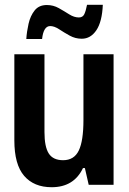

<svg xmlns="http://www.w3.org/2000/svg" viewBox="-20 -773 540 803"><path d="M196 10Q122 10 81 -37.5Q40 -85 40 -186V-546H166V-221Q166 -159 184 -131Q202 -103 244 -103Q290 -103 309.5 -143.5Q329 -184 329 -271V-546H455V0H351L335 -70H327Q289 10 196 10ZM90 -610Q92 -641 99.5 -674Q107 -707 125 -729.5Q143 -752 176 -752Q203 -752 226 -739Q249 -726 269.5 -713Q290 -700 310 -700Q326 -700 332.5 -713.5Q339 -727 344 -753H410Q407 -682 383 -646.5Q359 -611 322 -611Q295 -611 271.5 -624Q248 -637 227.5 -650.5Q207 -664 190 -664Q162 -664 156 -610Z"/></svg>

Font: Noto Sans Mono ExtraCondensed
Style: Bold
Weight: 700
Width: 2
Designer: Monotype Design Team
Foundry: Monotype Imaging Inc.
Version: Version 2.014